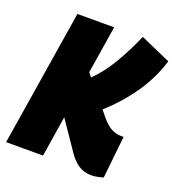

<svg xmlns="http://www.w3.org/2000/svg" viewBox="-142 -811 862 928"><g transform="rotate(20 289.5 -347.0)"><path d="M-12 0 100 -700H289L250 -455L267 -434Q317 -483 359 -554Q401 -625 435 -704L591 -635Q564 -545 508.5 -463Q453 -381 372 -308L398 -276Q426 -242 450.5 -230Q475 -218 497 -218Q501 -218 505 -218Q509 -218 513 -218L490 -1Q483 2 463.5 6Q444 10 429 10Q391 10 362.5 -9Q334 -28 312 -61L211 -209L178 0Z"/></g></svg>

Font: Georama Semi Condensed Black
Style: Italic
Weight: 900
Width: 4
Italic angle: -9°
Designer: Jean-Baptiste Levee
Foundry: Production Type
Version: Version 1.000